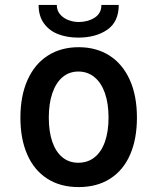

<svg xmlns="http://www.w3.org/2000/svg" viewBox="-20 -752 640 781"><path d="M63 -273.5Q63 -362 92 -426.8Q121 -491.5 174.5 -525.8Q228 -560 300 -560Q372 -560 425.5 -525.8Q479 -491.5 508 -427Q537 -362.5 537 -273.5Q537 -187 509.5 -123.5Q482 -60 428.5 -25.5Q375 9 300 9Q225 9 171.8 -25.5Q118.5 -60 90.8 -123.5Q63 -187 63 -273.5ZM421.5 -273.5Q421.5 -331 406.8 -373.2Q392 -415.5 364.2 -438.2Q336.5 -461 299 -461Q261.5 -461 234.5 -438.2Q207.5 -415.5 193 -373.2Q178.5 -331 178.5 -273.5Q178.5 -216.5 192.8 -175.2Q207 -134 234 -112Q261 -90 298.5 -90Q337 -90 364.8 -112.2Q392.5 -134.5 407 -175.8Q421.5 -217 421.5 -273.5ZM137 -732H211Q211 -709 224.8 -693.2Q238.5 -677.5 259 -670Q279.5 -662.5 300 -662.5Q337 -662.5 364.8 -680Q392.5 -697.5 392.5 -732H463Q463 -663.5 416.5 -631.2Q370 -599 298 -599Q253.5 -599 217.2 -612.8Q181 -626.5 159 -656.5Q137 -686.5 137 -732Z"/></svg>

Font: JuliaMono SemiBold
Style: Regular
Weight: 600
Monospace: yes
Designer: cormullion
Foundry: corm
Version: Version 0.055; ttfautohint (v1.8.4)